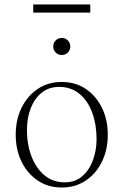

<svg xmlns="http://www.w3.org/2000/svg" viewBox="-20 -825 550 855"><path d="M255 10Q194 10 148 -21Q102 -52 76 -105Q50 -158 50 -225Q50 -292 76 -345Q102 -398 148 -429Q194 -460 255 -460Q316 -460 362 -429Q408 -398 434 -345Q460 -292 460 -225Q460 -158 434 -105Q408 -52 362 -21Q316 10 255 10ZM269 -13Q315 -13 346.5 -40.5Q378 -68 394 -112Q410 -156 410 -205Q410 -270 391 -322.5Q372 -375 334.5 -406.5Q297 -438 243 -438Q198 -438 166 -412.5Q134 -387 117 -343.5Q100 -300 100 -246Q100 -181 120.5 -128Q141 -75 178.5 -44Q216 -13 269 -13ZM255 -580Q239 -580 228 -591Q217 -602 217 -618Q217 -634 228 -645Q239 -656 255 -656Q271 -656 282 -645Q293 -634 293 -618Q293 -602 282 -591Q271 -580 255 -580ZM128 -769V-805H382V-769Z"/></svg>

Font: Spectral ExtraLight
Style: Regular
Weight: 275
Designer: Jean-Baptiste Levee
Foundry: Production Type
Version: Version 2.001